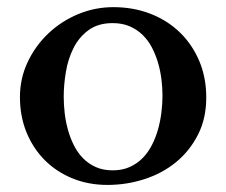

<svg xmlns="http://www.w3.org/2000/svg" viewBox="-20 -502 636 540"><path d="M560.1 -228Q560.1 -168.9 536.9 -123.3Q513.7 -77.6 475.3 -46.1Q437 -14.6 386.7 1.7Q336.4 18.1 282.2 18.1Q228.5 18.1 183.3 -0.5Q138.2 -19 105.5 -52Q72.8 -85 54.4 -130.1Q36.1 -175.3 36.1 -229Q36.1 -281.7 57.9 -327.6Q79.6 -373.5 116 -408Q152.3 -442.4 199.7 -462.2Q247.1 -481.9 298.8 -481.9Q355 -481.9 402.8 -463.4Q450.7 -444.8 485.6 -411.1Q520.5 -377.4 540.3 -330.8Q560.1 -284.2 560.1 -228ZM437 -232.9Q437 -254.9 434.1 -278.6Q431.2 -302.2 424.6 -325Q418 -347.7 407.5 -367.9Q397 -388.2 381.3 -403.6Q365.7 -418.9 344.7 -428Q323.7 -437 296.9 -437Q255.9 -437 229 -417.2Q202.1 -397.5 186.8 -366.9Q171.4 -336.4 165.3 -299.8Q159.2 -263.2 159.2 -230Q159.2 -208 161.9 -184.3Q164.6 -160.6 170.9 -137.7Q177.2 -114.7 187.5 -94Q197.8 -73.2 213.1 -57.4Q228.5 -41.5 249.3 -32.2Q270 -22.9 296.9 -22.9Q324.2 -22.9 345.2 -32.5Q366.2 -42 381.6 -57.9Q397 -73.7 407.7 -95Q418.5 -116.2 424.8 -139.4Q431.2 -162.6 434.1 -186.8Q437 -210.9 437 -232.9Z"/></svg>

Font: Original Surfer
Style: Regular
Weight: 400
Designer: Astigmatic (AOETI)
Foundry: Astigmatic (AOETI)
Version: Version 1.001